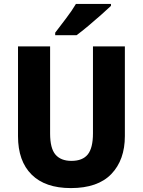

<svg xmlns="http://www.w3.org/2000/svg" viewBox="-20 -951 730 981"><path d="M618 -256Q618 -134 549 -62Q480 10 342 10Q211 10 141.5 -59Q72 -128 72 -255V-714H236V-269Q236 -193 263.5 -161Q291 -129 345 -129Q402 -129 428.5 -162Q455 -195 455 -270V-714H618ZM547 -921Q528 -903 496.5 -875Q465 -847 431 -818.5Q397 -790 371 -771H262V-784Q287 -817 317.5 -857Q348 -897 368 -931H547Z"/></svg>

Font: Noto Sans Ethiopic SemiCondensed ExtraBold
Style: Regular
Weight: 800
Width: 4
Designer: Monotype Design Team
Foundry: Monotype Imaging Inc.
Version: Version 2.102; ttfautohint (v1.8.4.7-5d5b)